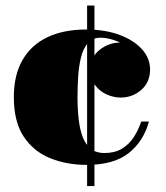

<svg xmlns="http://www.w3.org/2000/svg" viewBox="-20 -574 587 680"><path d="M287.5 10Q217 10 158.2 -13.5Q99.5 -37 64.2 -89.8Q29 -142.5 29 -230Q29 -307.5 59.5 -361Q90 -414.5 147.5 -442Q205 -469.5 285.5 -469.5Q351.5 -469.5 402.5 -450.8Q453.5 -432 482.5 -400Q511.5 -368 511.5 -328Q511.5 -282.5 480.2 -255.5Q449 -228.5 407.5 -228.5Q382.5 -228.5 357.8 -239.5Q333 -250.5 316.8 -272.5Q300.5 -294.5 300.5 -327Q300.5 -372 333.2 -397.8Q366 -423.5 407.5 -423.5Q447.5 -423.5 479 -398.2Q510.5 -373 510.5 -328H484.5Q484.5 -352.5 469.8 -373Q455 -393.5 431.8 -408.8Q408.5 -424 383 -432.2Q357.5 -440.5 336 -440.5Q307.5 -440.5 291 -421.2Q274.5 -402 266.8 -370.5Q259 -339 256.8 -302.2Q254.5 -265.5 254.5 -230Q254.5 -187 258.8 -150.8Q263 -114.5 273.2 -88Q283.5 -61.5 302.2 -46.8Q321 -32 349.5 -32Q386 -32 411.2 -47Q436.5 -62 453.2 -87.5Q470 -113 480 -143.5H507.5Q488 -72.5 435 -31.2Q382 10 287.5 10ZM288.5 85V-554.5H314.5V85Z"/></svg>

Font: Bodoni Moda 9pt Black
Style: Regular
Weight: 900
Designer: Owen Earl
Foundry: indestructible type
Version: Version 2.005